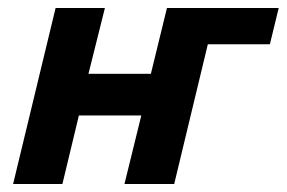

<svg xmlns="http://www.w3.org/2000/svg" viewBox="-20 -459 715 479"><path d="M332.5 -170.9H176.8L135.7 0H12.7L118.7 -439H241.7L200.7 -274.9H356.4L396.5 -439H675.3L653.3 -348.6H498.5L414.6 0H290.5Z"/></svg>

Font: PT Astra Sans
Style: Bold Italic
Weight: 700
Italic angle: -16°
Designer: A.Korolkova, I. Chaeva
Foundry: ParaType Ltd
Version: Version 1.002W